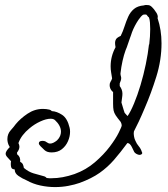

<svg xmlns="http://www.w3.org/2000/svg" viewBox="-20 -650 682 781"><path d="M304 94Q284 101 258 106Q232 111 204 111Q174 111 144 104.5Q114 98 89 84Q70 76 55 65.5Q40 55 40 41V40L39 39Q29 38 26.5 32.5Q24 27 24 20Q24 16 24 12.5Q24 9 25 6Q16 -4 9.5 -11Q3 -18 3 -25Q3 -35 20 -52L19 -53Q14 -61 12 -69Q10 -77 10 -84Q10 -105 23.5 -120Q37 -135 44 -145Q63 -168 92 -187.5Q121 -207 155 -207Q168 -207 181 -204Q186 -203 191 -198Q211 -197 232.5 -183Q254 -169 263 -131Q264 -127 264.5 -123Q265 -119 265 -114Q265 -95 256.5 -75.5Q248 -56 231.5 -43Q215 -30 190 -30Q171 -30 161 -39.5Q151 -49 145 -55Q138 -62 138 -67Q138 -77 153 -77Q163 -77 169 -72Q177 -66 184 -66Q196 -66 212 -79Q221 -88 224.5 -97Q228 -106 228 -114Q228 -127 221.5 -139Q215 -151 204 -161Q198 -167 186 -167Q168 -167 144 -156Q120 -145 100 -128Q84 -115 72.5 -100Q61 -85 55 -68Q57 -64 58 -60.5Q59 -57 59 -53Q59 -42 49 -29Q49 -25 50 -22Q64 -12 62 8Q70 12 73 18.5Q76 25 77 33Q96 49 116 55Q136 61 159 67Q163 68 165.5 70Q168 72 170 74Q175 75 180 75Q185 75 190 75Q234 75 283 58Q330 41 366 10Q402 -21 426.5 -53.5Q451 -86 463 -110.5Q475 -135 475 -139V-141Q475 -143 474 -146.5Q473 -150 471 -154Q457 -171 450.5 -181Q444 -191 442 -201Q440 -211 440 -228V-276L437 -278Q426 -289 426 -304Q426 -312 430 -318Q434 -324 436 -331Q434 -344 432 -356Q430 -368 430 -380Q430 -421 450 -458Q449 -463 448.5 -467.5Q448 -472 448 -476Q448 -484 452 -490.5Q456 -497 469 -503L471 -504Q480 -522 486.5 -542.5Q493 -563 501.5 -582Q510 -601 525 -613.5Q540 -626 565 -628Q573 -631 585 -629Q593 -628 603 -616Q607 -612 610 -607Q613 -602 617 -597Q624 -584 621 -577V-576Q637 -528 637 -474Q637 -406 616 -338.5Q595 -271 569 -211Q556 -180 544.5 -155.5Q533 -131 525 -116Q525 -115 524.5 -113Q524 -111 524 -108Q524 -102 525.5 -93.5Q527 -85 531 -77Q536 -65 544.5 -55Q553 -45 557 -32Q561 -26 555 -22Q551 -20 548 -20Q542 -20 535 -24Q528 -28 526 -32Q524 -37 516 -52.5Q508 -68 499 -68H498Q470 -30 444 0Q418 30 385.5 53Q353 76 304 94ZM499 -178Q511 -195 525 -228.5Q539 -262 551.5 -303.5Q564 -345 573 -388.5Q582 -432 586 -469H587Q589 -486 590 -501.5Q591 -517 591 -532Q591 -546 590 -558.5Q589 -571 586 -579Q583 -581 580 -585Q579 -587 577 -589Q575 -591 573 -591Q565 -591 562 -590Q554 -585 543 -569Q527 -545 517 -519Q515 -513 513 -507Q511 -501 509 -496Q504 -483 500 -470Q496 -457 491 -446Q484 -427 478.5 -402.5Q473 -378 470 -351Q470 -348 470.5 -345Q471 -342 472 -339Q472 -338 472.5 -336.5Q473 -335 473 -333Q473 -327 471 -321.5Q469 -316 467 -311V-300Q478 -285 478 -269Q478 -261 476.5 -252Q475 -243 474 -233L483 -203L487 -191L496 -181Z"/></svg>

Font: RU Serius
Style: Regular
Weight: 400
Designer: Robert E. Leuschke
Foundry: Robert E. Leuschke
Version: Version 1.011; ttfautohint (v1.8.3)